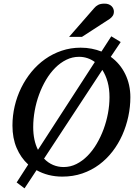

<svg xmlns="http://www.w3.org/2000/svg" viewBox="-20 -947 750 1047"><path d="M577.1 -417Q577.1 -462.9 566.9 -500Q556.6 -537.1 538.1 -565.9L220.2 -82Q242.2 -59.1 269.3 -47.6Q296.4 -36.1 327.1 -36.1Q363.8 -36.1 396.5 -52.5Q429.2 -68.8 457 -96.9Q484.9 -125 507.1 -162.6Q529.3 -200.2 544.9 -242.4Q560.5 -284.7 568.8 -329.3Q577.1 -374 577.1 -417ZM497.1 -608.9Q478.5 -622.6 456.8 -629.9Q435.1 -637.2 411.1 -637.2Q374.5 -637.2 341.8 -621.1Q309.1 -605 281.2 -577.1Q253.4 -549.3 231.2 -512Q209 -474.6 193.4 -432.1Q177.7 -389.6 169.4 -344Q161.1 -298.3 161.1 -253.9Q161.1 -181.6 187 -129.9ZM690.9 -417Q690.9 -364.3 679.7 -311.8Q668.5 -259.3 647 -210.9Q625.5 -162.6 593.8 -121.3Q562 -80.1 520.8 -49.3Q479.5 -18.6 429 -1.2Q378.4 16.1 319.8 16.1Q280.3 16.1 244.9 7.1Q209.5 -2 179.2 -19L113.8 80.1L70.8 47.9L133.8 -49.8Q93.3 -86.9 70.6 -140.4Q47.9 -193.8 47.9 -262.2Q47.9 -315.9 60.1 -368.2Q72.3 -420.4 95.5 -467.8Q118.7 -515.1 151.6 -555.2Q184.6 -595.2 225.8 -624.5Q267.1 -653.8 316.2 -670.4Q365.2 -687 419.9 -687Q451.7 -687 480 -681.4Q508.3 -675.8 533.2 -666L586.9 -749L638.2 -717.8L584 -637.2Q635.3 -600.1 663.1 -542.7Q690.9 -485.4 690.9 -417ZM601.1 -884.3Q601.1 -870.1 594.7 -860.6Q588.4 -851.1 577.1 -843.3L427.2 -746.1H356.9L493.2 -902.3Q498 -908.2 503.4 -912.6Q508.8 -917 515.4 -920.4Q522 -923.8 530.5 -925.5Q539.1 -927.2 550.3 -927.2Q563.5 -927.2 573 -923.3Q582.5 -919.4 588.6 -913.3Q594.7 -907.2 597.9 -899.4Q601.1 -891.6 601.1 -884.3Z"/></svg>

Font: Charis SIL Viet
Style: Italic
Weight: 400
Italic angle: -11°
Foundry: SIL International
Version: Version 5.000